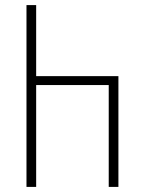

<svg xmlns="http://www.w3.org/2000/svg" viewBox="-20 -734 559 754"><path d="M84 0H122V-400H407V0H445V-435H122V-714H84Z"/></svg>

Font: Noto Sans Georgian Condensed ExtraLight
Style: Regular
Weight: 200
Width: 3
Designer: Monotype Design Team, Akaki Razmadze
Foundry: Google LLC
Version: Version 2.005